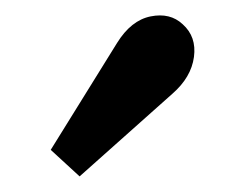

<svg xmlns="http://www.w3.org/2000/svg" viewBox="-20 -796 315 246"><path d="M82 -570 45 -604 130 -741Q148 -770 173 -775Q198 -780 214 -765Q232 -749 228.5 -723Q225 -697 201 -676Z"/></svg>

Font: Lora SemiBold
Style: Italic
Weight: 600
Italic angle: -3°
Designer: Olga Karpushina, Alexei Vanyashin (Cyrillic)
Foundry: Cyreal
Version: Version 3.011; ttfautohint (v1.8.4.7-5d5b)